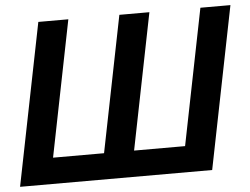

<svg xmlns="http://www.w3.org/2000/svg" viewBox="-50 -761 1074 824"><g transform="rotate(-5 487.0 -349.0)"><path d="M3.9 0 143.6 -698.2H272.9L155.8 -112.3H375.5L492.7 -698.2H622.1L504.9 -112.3H724.6L841.8 -698.2H971.2L831.5 0Z"/></g></svg>

Font: Sansation
Style: Bold Italic
Weight: 700
Designer: Bernd Montag
Version: Version 1.301